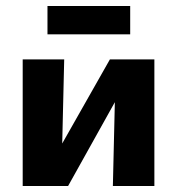

<svg xmlns="http://www.w3.org/2000/svg" viewBox="-20 -623 593 643"><path d="M358 0 368 -424H497V0ZM56 0V-424H195L185 0ZM145 0V-66L348 -424H406V-355L208 0ZM139 -508V-603H416V-508Z"/></svg>

Font: Ysabeau Office ExtraBold
Style: Regular
Weight: 800
Designer: Christian Thalmann (Catharsis Fonts)
Version: Version 2.001;gftools[0.9.30]; featfreeze: tnum,lnum,ss02